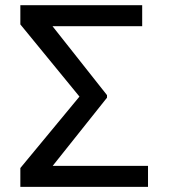

<svg xmlns="http://www.w3.org/2000/svg" viewBox="-20 -732 671 752"><path d="M559.7 0H59.7V-73.9L291.2 -353.7L59.7 -636.4V-711.6H536.9V-629.3H185.7L399.1 -359.4V-349.4L186.4 -82.4H559.7Z"/></svg>

Font: Linik Sans
Style: Regular
Weight: 400
Designer: Rasmus Andersson (font), Marc Monis (original base), Kil Hyung-jin (Pretendard portions), Cristiano Sobral (main changes
Foundry: rsms
Version: Version 3.018;May 31, 2022;FontCreator 14.0.0.2814 64-bit; t